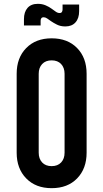

<svg xmlns="http://www.w3.org/2000/svg" viewBox="-20 -966 539 1002"><path d="M249.5 16Q166.5 16 116.8 -35Q67 -86 67 -169V-581Q67 -664.5 116.8 -715.2Q166.5 -766 249.5 -766Q333 -766 382.5 -715.2Q432 -664.5 432 -581V-169Q432 -86 382.5 -35Q333 16 249.5 16ZM249.5 -99Q281 -99 299 -118.2Q317 -137.5 317 -169V-581Q317 -612.5 299 -631.8Q281 -651 249.5 -651Q218 -651 200 -631.8Q182 -612.5 182 -581V-169Q182 -137.5 200 -118.2Q218 -99 249.5 -99ZM321 -828Q296 -828 277.2 -837.5Q258.5 -847 247 -855Q235 -863.5 225.8 -869.8Q216.5 -876 207.5 -876Q199.5 -876 195.8 -871Q192 -866 192 -858V-833H105V-866Q105 -903.5 123.8 -924.8Q142.5 -946 177.5 -946Q200 -946 218.5 -938Q237 -930 249.5 -920.5Q261.5 -912 271.2 -905Q281 -898 291 -898Q299.5 -898 303 -903.5Q306.5 -909 306.5 -916.5V-942.5H393V-908Q393 -870.5 374 -849.2Q355 -828 321 -828Z"/></svg>

Font: Mohave SemiBold
Style: Regular
Weight: 600
Designer: Gumpita Rahayu
Foundry: Tokotype
Version: Version 2.003